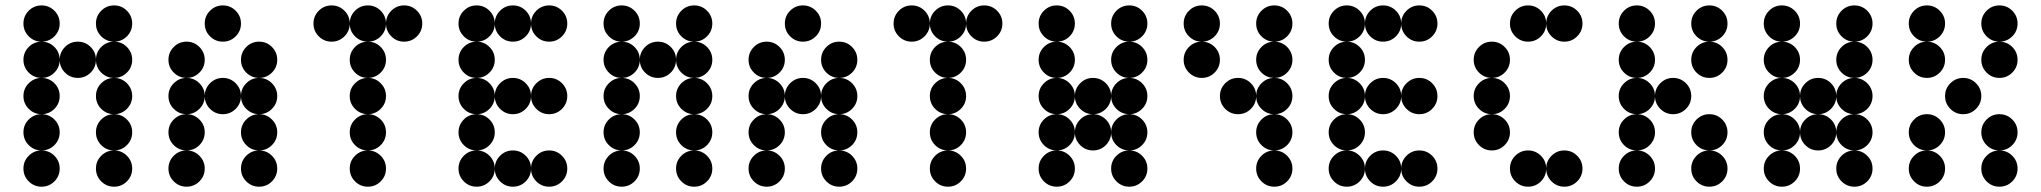

<svg xmlns="http://www.w3.org/2000/svg" viewBox="-20 -704 7696 724"><path d="M205.1 -615.2Q205.1 -586.9 185.1 -566.9Q165 -546.9 136.7 -546.9Q108.4 -546.9 88.4 -566.9Q68.4 -586.9 68.4 -615.2Q68.4 -643.6 88.4 -663.6Q108.4 -683.6 136.7 -683.6Q165 -683.6 185.1 -663.6Q205.1 -643.6 205.1 -615.2ZM478.5 -615.2Q478.5 -586.9 458.5 -566.9Q438.5 -546.9 410.2 -546.9Q381.8 -546.9 361.8 -566.9Q341.8 -586.9 341.8 -615.2Q341.8 -643.6 361.8 -663.6Q381.8 -683.6 410.2 -683.6Q438.5 -683.6 458.5 -663.6Q478.5 -643.6 478.5 -615.2ZM205.1 -478.5Q205.1 -450.2 185.1 -430.2Q165 -410.2 136.7 -410.2Q108.4 -410.2 88.4 -430.2Q68.4 -450.2 68.4 -478.5Q68.4 -506.8 88.4 -526.9Q108.4 -546.9 136.7 -546.9Q165 -546.9 185.1 -526.9Q205.1 -506.8 205.1 -478.5ZM341.8 -478.5Q341.8 -450.2 321.8 -430.2Q301.8 -410.2 273.4 -410.2Q245.1 -410.2 225.1 -430.2Q205.1 -450.2 205.1 -478.5Q205.1 -506.8 225.1 -526.9Q245.1 -546.9 273.4 -546.9Q301.8 -546.9 321.8 -526.9Q341.8 -506.8 341.8 -478.5ZM478.5 -478.5Q478.5 -450.2 458.5 -430.2Q438.5 -410.2 410.2 -410.2Q381.8 -410.2 361.8 -430.2Q341.8 -450.2 341.8 -478.5Q341.8 -506.8 361.8 -526.9Q381.8 -546.9 410.2 -546.9Q438.5 -546.9 458.5 -526.9Q478.5 -506.8 478.5 -478.5ZM205.1 -341.8Q205.1 -313.5 185.1 -293.5Q165 -273.4 136.7 -273.4Q108.4 -273.4 88.4 -293.5Q68.4 -313.5 68.4 -341.8Q68.4 -370.1 88.4 -390.1Q108.4 -410.2 136.7 -410.2Q165 -410.2 185.1 -390.1Q205.1 -370.1 205.1 -341.8ZM478.5 -341.8Q478.5 -313.5 458.5 -293.5Q438.5 -273.4 410.2 -273.4Q381.8 -273.4 361.8 -293.5Q341.8 -313.5 341.8 -341.8Q341.8 -370.1 361.8 -390.1Q381.8 -410.2 410.2 -410.2Q438.5 -410.2 458.5 -390.1Q478.5 -370.1 478.5 -341.8ZM205.1 -205.1Q205.1 -176.8 185.1 -156.7Q165 -136.7 136.7 -136.7Q108.4 -136.7 88.4 -156.7Q68.4 -176.8 68.4 -205.1Q68.4 -233.4 88.4 -253.4Q108.4 -273.4 136.7 -273.4Q165 -273.4 185.1 -253.4Q205.1 -233.4 205.1 -205.1ZM478.5 -205.1Q478.5 -176.8 458.5 -156.7Q438.5 -136.7 410.2 -136.7Q381.8 -136.7 361.8 -156.7Q341.8 -176.8 341.8 -205.1Q341.8 -233.4 361.8 -253.4Q381.8 -273.4 410.2 -273.4Q438.5 -273.4 458.5 -253.4Q478.5 -233.4 478.5 -205.1ZM205.1 -68.4Q205.1 -40 185.1 -20Q165 0 136.7 0Q108.4 0 88.4 -20Q68.4 -40 68.4 -68.4Q68.4 -96.7 88.4 -116.7Q108.4 -136.7 136.7 -136.7Q165 -136.7 185.1 -116.7Q205.1 -96.7 205.1 -68.4ZM478.5 -68.4Q478.5 -40 458.5 -20Q438.5 0 410.2 0Q381.8 0 361.8 -20Q341.8 -40 341.8 -68.4Q341.8 -96.7 361.8 -116.7Q381.8 -136.7 410.2 -136.7Q438.5 -136.7 458.5 -116.7Q478.5 -96.7 478.5 -68.4Z M888.7 -615.2Q888.7 -586.9 868.7 -566.9Q848.6 -546.9 820.3 -546.9Q792 -546.9 772 -566.9Q752 -586.9 752 -615.2Q752 -643.6 772 -663.6Q792 -683.6 820.3 -683.6Q848.6 -683.6 868.7 -663.6Q888.7 -643.6 888.7 -615.2ZM752 -478.5Q752 -450.2 731.9 -430.2Q711.9 -410.2 683.6 -410.2Q655.3 -410.2 635.3 -430.2Q615.2 -450.2 615.2 -478.5Q615.2 -506.8 635.3 -526.9Q655.3 -546.9 683.6 -546.9Q711.9 -546.9 731.9 -526.9Q752 -506.8 752 -478.5ZM1025.4 -478.5Q1025.4 -450.2 1005.4 -430.2Q985.4 -410.2 957 -410.2Q928.7 -410.2 908.7 -430.2Q888.7 -450.2 888.7 -478.5Q888.7 -506.8 908.7 -526.9Q928.7 -546.9 957 -546.9Q985.4 -546.9 1005.4 -526.9Q1025.4 -506.8 1025.4 -478.5ZM752 -341.8Q752 -313.5 731.9 -293.5Q711.9 -273.4 683.6 -273.4Q655.3 -273.4 635.3 -293.5Q615.2 -313.5 615.2 -341.8Q615.2 -370.1 635.3 -390.1Q655.3 -410.2 683.6 -410.2Q711.9 -410.2 731.9 -390.1Q752 -370.1 752 -341.8ZM888.7 -341.8Q888.7 -313.5 868.7 -293.5Q848.6 -273.4 820.3 -273.4Q792 -273.4 772 -293.5Q752 -313.5 752 -341.8Q752 -370.1 772 -390.1Q792 -410.2 820.3 -410.2Q848.6 -410.2 868.7 -390.1Q888.7 -370.1 888.7 -341.8ZM1025.4 -341.8Q1025.4 -313.5 1005.4 -293.5Q985.4 -273.4 957 -273.4Q928.7 -273.4 908.7 -293.5Q888.7 -313.5 888.7 -341.8Q888.7 -370.1 908.7 -390.1Q928.7 -410.2 957 -410.2Q985.4 -410.2 1005.4 -390.1Q1025.4 -370.1 1025.4 -341.8ZM752 -205.1Q752 -176.8 731.9 -156.7Q711.9 -136.7 683.6 -136.7Q655.3 -136.7 635.3 -156.7Q615.2 -176.8 615.2 -205.1Q615.2 -233.4 635.3 -253.4Q655.3 -273.4 683.6 -273.4Q711.9 -273.4 731.9 -253.4Q752 -233.4 752 -205.1ZM1025.4 -205.1Q1025.4 -176.8 1005.4 -156.7Q985.4 -136.7 957 -136.7Q928.7 -136.7 908.7 -156.7Q888.7 -176.8 888.7 -205.1Q888.7 -233.4 908.7 -253.4Q928.7 -273.4 957 -273.4Q985.4 -273.4 1005.4 -253.4Q1025.4 -233.4 1025.4 -205.1ZM752 -68.4Q752 -40 731.9 -20Q711.9 0 683.6 0Q655.3 0 635.3 -20Q615.2 -40 615.2 -68.4Q615.2 -96.7 635.3 -116.7Q655.3 -136.7 683.6 -136.7Q711.9 -136.7 731.9 -116.7Q752 -96.7 752 -68.4ZM1025.4 -68.4Q1025.4 -40 1005.4 -20Q985.4 0 957 0Q928.7 0 908.7 -20Q888.7 -40 888.7 -68.4Q888.7 -96.7 908.7 -116.7Q928.7 -136.7 957 -136.7Q985.4 -136.7 1005.4 -116.7Q1025.4 -96.7 1025.4 -68.4Z M1298.8 -615.2Q1298.8 -586.9 1278.8 -566.9Q1258.8 -546.9 1230.5 -546.9Q1202.1 -546.9 1182.1 -566.9Q1162.1 -586.9 1162.1 -615.2Q1162.1 -643.6 1182.1 -663.6Q1202.1 -683.6 1230.5 -683.6Q1258.8 -683.6 1278.8 -663.6Q1298.8 -643.6 1298.8 -615.2ZM1435.5 -615.2Q1435.5 -586.9 1415.5 -566.9Q1395.5 -546.9 1367.2 -546.9Q1338.9 -546.9 1318.8 -566.9Q1298.8 -586.9 1298.8 -615.2Q1298.8 -643.6 1318.8 -663.6Q1338.9 -683.6 1367.2 -683.6Q1395.5 -683.6 1415.5 -663.6Q1435.5 -643.6 1435.5 -615.2ZM1572.3 -615.2Q1572.3 -586.9 1552.2 -566.9Q1532.2 -546.9 1503.9 -546.9Q1475.6 -546.9 1455.6 -566.9Q1435.5 -586.9 1435.5 -615.2Q1435.5 -643.6 1455.6 -663.6Q1475.6 -683.6 1503.9 -683.6Q1532.2 -683.6 1552.2 -663.6Q1572.3 -643.6 1572.3 -615.2ZM1435.5 -478.5Q1435.5 -450.2 1415.5 -430.2Q1395.5 -410.2 1367.2 -410.2Q1338.9 -410.2 1318.8 -430.2Q1298.8 -450.2 1298.8 -478.5Q1298.8 -506.8 1318.8 -526.9Q1338.9 -546.9 1367.2 -546.9Q1395.5 -546.9 1415.5 -526.9Q1435.5 -506.8 1435.5 -478.5ZM1435.5 -341.8Q1435.5 -313.5 1415.5 -293.5Q1395.5 -273.4 1367.2 -273.4Q1338.9 -273.4 1318.8 -293.5Q1298.8 -313.5 1298.8 -341.8Q1298.8 -370.1 1318.8 -390.1Q1338.9 -410.2 1367.2 -410.2Q1395.5 -410.2 1415.5 -390.1Q1435.5 -370.1 1435.5 -341.8ZM1435.5 -205.1Q1435.5 -176.8 1415.5 -156.7Q1395.5 -136.7 1367.2 -136.7Q1338.9 -136.7 1318.8 -156.7Q1298.8 -176.8 1298.8 -205.1Q1298.8 -233.4 1318.8 -253.4Q1338.9 -273.4 1367.2 -273.4Q1395.5 -273.4 1415.5 -253.4Q1435.5 -233.4 1435.5 -205.1ZM1435.5 -68.4Q1435.5 -40 1415.5 -20Q1395.5 0 1367.2 0Q1338.9 0 1318.8 -20Q1298.8 -40 1298.8 -68.4Q1298.8 -96.7 1318.8 -116.7Q1338.9 -136.7 1367.2 -136.7Q1395.5 -136.7 1415.5 -116.7Q1435.5 -96.7 1435.5 -68.4Z M1845.7 -615.2Q1845.7 -586.9 1825.7 -566.9Q1805.7 -546.9 1777.3 -546.9Q1749 -546.9 1729 -566.9Q1709 -586.9 1709 -615.2Q1709 -643.6 1729 -663.6Q1749 -683.6 1777.3 -683.6Q1805.7 -683.6 1825.7 -663.6Q1845.7 -643.6 1845.7 -615.2ZM1982.4 -615.2Q1982.4 -586.9 1962.4 -566.9Q1942.4 -546.9 1914.1 -546.9Q1885.7 -546.9 1865.7 -566.9Q1845.7 -586.9 1845.7 -615.2Q1845.7 -643.6 1865.7 -663.6Q1885.7 -683.6 1914.1 -683.6Q1942.4 -683.6 1962.4 -663.6Q1982.4 -643.6 1982.4 -615.2ZM2119.1 -615.2Q2119.1 -586.9 2099.1 -566.9Q2079.1 -546.9 2050.8 -546.9Q2022.5 -546.9 2002.4 -566.9Q1982.4 -586.9 1982.4 -615.2Q1982.4 -643.6 2002.4 -663.6Q2022.5 -683.6 2050.8 -683.6Q2079.1 -683.6 2099.1 -663.6Q2119.1 -643.6 2119.1 -615.2ZM1845.7 -478.5Q1845.7 -450.2 1825.7 -430.2Q1805.7 -410.2 1777.3 -410.2Q1749 -410.2 1729 -430.2Q1709 -450.2 1709 -478.5Q1709 -506.8 1729 -526.9Q1749 -546.9 1777.3 -546.9Q1805.7 -546.9 1825.7 -526.9Q1845.7 -506.8 1845.7 -478.5ZM1845.7 -341.8Q1845.7 -313.5 1825.7 -293.5Q1805.7 -273.4 1777.3 -273.4Q1749 -273.4 1729 -293.5Q1709 -313.5 1709 -341.8Q1709 -370.1 1729 -390.1Q1749 -410.2 1777.3 -410.2Q1805.7 -410.2 1825.7 -390.1Q1845.7 -370.1 1845.7 -341.8ZM1982.4 -341.8Q1982.4 -313.5 1962.4 -293.5Q1942.4 -273.4 1914.1 -273.4Q1885.7 -273.4 1865.7 -293.5Q1845.7 -313.5 1845.7 -341.8Q1845.7 -370.1 1865.7 -390.1Q1885.7 -410.2 1914.1 -410.2Q1942.4 -410.2 1962.4 -390.1Q1982.4 -370.1 1982.4 -341.8ZM2119.1 -341.8Q2119.1 -313.5 2099.1 -293.5Q2079.1 -273.4 2050.8 -273.4Q2022.5 -273.4 2002.4 -293.5Q1982.4 -313.5 1982.4 -341.8Q1982.4 -370.1 2002.4 -390.1Q2022.5 -410.2 2050.8 -410.2Q2079.1 -410.2 2099.1 -390.1Q2119.1 -370.1 2119.1 -341.8ZM1845.7 -205.1Q1845.7 -176.8 1825.7 -156.7Q1805.7 -136.7 1777.3 -136.7Q1749 -136.7 1729 -156.7Q1709 -176.8 1709 -205.1Q1709 -233.4 1729 -253.4Q1749 -273.4 1777.3 -273.4Q1805.7 -273.4 1825.7 -253.4Q1845.7 -233.4 1845.7 -205.1ZM1845.7 -68.4Q1845.7 -40 1825.7 -20Q1805.7 0 1777.3 0Q1749 0 1729 -20Q1709 -40 1709 -68.4Q1709 -96.7 1729 -116.7Q1749 -136.7 1777.3 -136.7Q1805.7 -136.7 1825.7 -116.7Q1845.7 -96.7 1845.7 -68.4ZM1982.4 -68.4Q1982.4 -40 1962.4 -20Q1942.4 0 1914.1 0Q1885.7 0 1865.7 -20Q1845.7 -40 1845.7 -68.4Q1845.7 -96.7 1865.7 -116.7Q1885.7 -136.7 1914.1 -136.7Q1942.4 -136.7 1962.4 -116.7Q1982.4 -96.7 1982.4 -68.4ZM2119.1 -68.4Q2119.1 -40 2099.1 -20Q2079.1 0 2050.8 0Q2022.5 0 2002.4 -20Q1982.4 -40 1982.4 -68.4Q1982.4 -96.7 2002.4 -116.7Q2022.5 -136.7 2050.8 -136.7Q2079.1 -136.7 2099.1 -116.7Q2119.1 -96.7 2119.1 -68.4Z M2392.6 -615.2Q2392.6 -586.9 2372.6 -566.9Q2352.5 -546.9 2324.2 -546.9Q2295.9 -546.9 2275.9 -566.9Q2255.9 -586.9 2255.9 -615.2Q2255.9 -643.6 2275.9 -663.6Q2295.9 -683.6 2324.2 -683.6Q2352.5 -683.6 2372.6 -663.6Q2392.6 -643.6 2392.6 -615.2ZM2666 -615.2Q2666 -586.9 2646 -566.9Q2626 -546.9 2597.7 -546.9Q2569.3 -546.9 2549.3 -566.9Q2529.3 -586.9 2529.3 -615.2Q2529.3 -643.6 2549.3 -663.6Q2569.3 -683.6 2597.7 -683.6Q2626 -683.6 2646 -663.6Q2666 -643.6 2666 -615.2ZM2392.6 -478.5Q2392.6 -450.2 2372.6 -430.2Q2352.5 -410.2 2324.2 -410.2Q2295.9 -410.2 2275.9 -430.2Q2255.9 -450.2 2255.9 -478.5Q2255.9 -506.8 2275.9 -526.9Q2295.9 -546.9 2324.2 -546.9Q2352.5 -546.9 2372.6 -526.9Q2392.6 -506.8 2392.6 -478.5ZM2529.3 -478.5Q2529.3 -450.2 2509.3 -430.2Q2489.3 -410.2 2460.9 -410.2Q2432.6 -410.2 2412.6 -430.2Q2392.6 -450.2 2392.6 -478.5Q2392.6 -506.8 2412.6 -526.9Q2432.6 -546.9 2460.9 -546.9Q2489.3 -546.9 2509.3 -526.9Q2529.3 -506.8 2529.3 -478.5ZM2666 -478.5Q2666 -450.2 2646 -430.2Q2626 -410.2 2597.7 -410.2Q2569.3 -410.2 2549.3 -430.2Q2529.3 -450.2 2529.3 -478.5Q2529.3 -506.8 2549.3 -526.9Q2569.3 -546.9 2597.7 -546.9Q2626 -546.9 2646 -526.9Q2666 -506.8 2666 -478.5ZM2392.6 -341.8Q2392.6 -313.5 2372.6 -293.5Q2352.5 -273.4 2324.2 -273.4Q2295.9 -273.4 2275.9 -293.5Q2255.9 -313.5 2255.9 -341.8Q2255.9 -370.1 2275.9 -390.1Q2295.9 -410.2 2324.2 -410.2Q2352.5 -410.2 2372.6 -390.1Q2392.6 -370.1 2392.6 -341.8ZM2666 -341.8Q2666 -313.5 2646 -293.5Q2626 -273.4 2597.7 -273.4Q2569.3 -273.4 2549.3 -293.5Q2529.3 -313.5 2529.3 -341.8Q2529.3 -370.1 2549.3 -390.1Q2569.3 -410.2 2597.7 -410.2Q2626 -410.2 2646 -390.1Q2666 -370.1 2666 -341.8ZM2392.6 -205.1Q2392.6 -176.8 2372.6 -156.7Q2352.5 -136.7 2324.2 -136.7Q2295.9 -136.7 2275.9 -156.7Q2255.9 -176.8 2255.9 -205.1Q2255.9 -233.4 2275.9 -253.4Q2295.9 -273.4 2324.2 -273.4Q2352.5 -273.4 2372.6 -253.4Q2392.6 -233.4 2392.6 -205.1ZM2666 -205.1Q2666 -176.8 2646 -156.7Q2626 -136.7 2597.7 -136.7Q2569.3 -136.7 2549.3 -156.7Q2529.3 -176.8 2529.3 -205.1Q2529.3 -233.4 2549.3 -253.4Q2569.3 -273.4 2597.7 -273.4Q2626 -273.4 2646 -253.4Q2666 -233.4 2666 -205.1ZM2392.6 -68.4Q2392.6 -40 2372.6 -20Q2352.5 0 2324.2 0Q2295.9 0 2275.9 -20Q2255.9 -40 2255.9 -68.4Q2255.9 -96.7 2275.9 -116.7Q2295.9 -136.7 2324.2 -136.7Q2352.5 -136.7 2372.6 -116.7Q2392.6 -96.7 2392.6 -68.4ZM2666 -68.4Q2666 -40 2646 -20Q2626 0 2597.7 0Q2569.3 0 2549.3 -20Q2529.3 -40 2529.3 -68.4Q2529.3 -96.7 2549.3 -116.7Q2569.3 -136.7 2597.7 -136.7Q2626 -136.7 2646 -116.7Q2666 -96.7 2666 -68.4Z M3076.2 -615.2Q3076.2 -586.9 3056.2 -566.9Q3036.1 -546.9 3007.8 -546.9Q2979.5 -546.9 2959.5 -566.9Q2939.5 -586.9 2939.5 -615.2Q2939.5 -643.6 2959.5 -663.6Q2979.5 -683.6 3007.8 -683.6Q3036.1 -683.6 3056.2 -663.6Q3076.2 -643.6 3076.2 -615.2ZM2939.5 -478.5Q2939.5 -450.2 2919.4 -430.2Q2899.4 -410.2 2871.1 -410.2Q2842.8 -410.2 2822.8 -430.2Q2802.7 -450.2 2802.7 -478.5Q2802.7 -506.8 2822.8 -526.9Q2842.8 -546.9 2871.1 -546.9Q2899.4 -546.9 2919.4 -526.9Q2939.5 -506.8 2939.5 -478.5ZM3212.9 -478.5Q3212.9 -450.2 3192.9 -430.2Q3172.9 -410.2 3144.5 -410.2Q3116.2 -410.2 3096.2 -430.2Q3076.2 -450.2 3076.2 -478.5Q3076.2 -506.8 3096.2 -526.9Q3116.2 -546.9 3144.5 -546.9Q3172.9 -546.9 3192.9 -526.9Q3212.9 -506.8 3212.9 -478.5ZM2939.5 -341.8Q2939.5 -313.5 2919.4 -293.5Q2899.4 -273.4 2871.1 -273.4Q2842.8 -273.4 2822.8 -293.5Q2802.7 -313.5 2802.7 -341.8Q2802.7 -370.1 2822.8 -390.1Q2842.8 -410.2 2871.1 -410.2Q2899.4 -410.2 2919.4 -390.1Q2939.5 -370.1 2939.5 -341.8ZM3076.2 -341.8Q3076.2 -313.5 3056.2 -293.5Q3036.1 -273.4 3007.8 -273.4Q2979.5 -273.4 2959.5 -293.5Q2939.5 -313.5 2939.5 -341.8Q2939.5 -370.1 2959.5 -390.1Q2979.5 -410.2 3007.8 -410.2Q3036.1 -410.2 3056.2 -390.1Q3076.2 -370.1 3076.2 -341.8ZM3212.9 -341.8Q3212.9 -313.5 3192.9 -293.5Q3172.9 -273.4 3144.5 -273.4Q3116.2 -273.4 3096.2 -293.5Q3076.2 -313.5 3076.2 -341.8Q3076.2 -370.1 3096.2 -390.1Q3116.2 -410.2 3144.5 -410.2Q3172.9 -410.2 3192.9 -390.1Q3212.9 -370.1 3212.9 -341.8ZM2939.5 -205.1Q2939.5 -176.8 2919.4 -156.7Q2899.4 -136.7 2871.1 -136.7Q2842.8 -136.7 2822.8 -156.7Q2802.7 -176.8 2802.7 -205.1Q2802.7 -233.4 2822.8 -253.4Q2842.8 -273.4 2871.1 -273.4Q2899.4 -273.4 2919.4 -253.4Q2939.5 -233.4 2939.5 -205.1ZM3212.9 -205.1Q3212.9 -176.8 3192.9 -156.7Q3172.9 -136.7 3144.5 -136.7Q3116.2 -136.7 3096.2 -156.7Q3076.2 -176.8 3076.2 -205.1Q3076.2 -233.4 3096.2 -253.4Q3116.2 -273.4 3144.5 -273.4Q3172.9 -273.4 3192.9 -253.4Q3212.9 -233.4 3212.9 -205.1ZM2939.5 -68.4Q2939.5 -40 2919.4 -20Q2899.4 0 2871.1 0Q2842.8 0 2822.8 -20Q2802.7 -40 2802.7 -68.4Q2802.7 -96.7 2822.8 -116.7Q2842.8 -136.7 2871.1 -136.7Q2899.4 -136.7 2919.4 -116.7Q2939.5 -96.7 2939.5 -68.4ZM3212.9 -68.4Q3212.9 -40 3192.9 -20Q3172.9 0 3144.5 0Q3116.2 0 3096.2 -20Q3076.2 -40 3076.2 -68.4Q3076.2 -96.7 3096.2 -116.7Q3116.2 -136.7 3144.5 -136.7Q3172.9 -136.7 3192.9 -116.7Q3212.9 -96.7 3212.9 -68.4Z M3486.3 -615.2Q3486.3 -586.9 3466.3 -566.9Q3446.3 -546.9 3418 -546.9Q3389.6 -546.9 3369.6 -566.9Q3349.6 -586.9 3349.6 -615.2Q3349.6 -643.6 3369.6 -663.6Q3389.6 -683.6 3418 -683.6Q3446.3 -683.6 3466.3 -663.6Q3486.3 -643.6 3486.3 -615.2ZM3623 -615.2Q3623 -586.9 3603 -566.9Q3583 -546.9 3554.7 -546.9Q3526.4 -546.9 3506.3 -566.9Q3486.3 -586.9 3486.3 -615.2Q3486.3 -643.6 3506.3 -663.6Q3526.4 -683.6 3554.7 -683.6Q3583 -683.6 3603 -663.6Q3623 -643.6 3623 -615.2ZM3759.8 -615.2Q3759.8 -586.9 3739.7 -566.9Q3719.7 -546.9 3691.4 -546.9Q3663.1 -546.9 3643.1 -566.9Q3623 -586.9 3623 -615.2Q3623 -643.6 3643.1 -663.6Q3663.1 -683.6 3691.4 -683.6Q3719.7 -683.6 3739.7 -663.6Q3759.8 -643.6 3759.8 -615.2ZM3623 -478.5Q3623 -450.2 3603 -430.2Q3583 -410.2 3554.7 -410.2Q3526.4 -410.2 3506.3 -430.2Q3486.3 -450.2 3486.3 -478.5Q3486.3 -506.8 3506.3 -526.9Q3526.4 -546.9 3554.7 -546.9Q3583 -546.9 3603 -526.9Q3623 -506.8 3623 -478.5ZM3623 -341.8Q3623 -313.5 3603 -293.5Q3583 -273.4 3554.7 -273.4Q3526.4 -273.4 3506.3 -293.5Q3486.3 -313.5 3486.3 -341.8Q3486.3 -370.1 3506.3 -390.1Q3526.4 -410.2 3554.7 -410.2Q3583 -410.2 3603 -390.1Q3623 -370.1 3623 -341.8ZM3623 -205.1Q3623 -176.8 3603 -156.7Q3583 -136.7 3554.7 -136.7Q3526.4 -136.7 3506.3 -156.7Q3486.3 -176.8 3486.3 -205.1Q3486.3 -233.4 3506.3 -253.4Q3526.4 -273.4 3554.7 -273.4Q3583 -273.4 3603 -253.4Q3623 -233.4 3623 -205.1ZM3623 -68.4Q3623 -40 3603 -20Q3583 0 3554.7 0Q3526.4 0 3506.3 -20Q3486.3 -40 3486.3 -68.4Q3486.3 -96.7 3506.3 -116.7Q3526.4 -136.7 3554.7 -136.7Q3583 -136.7 3603 -116.7Q3623 -96.7 3623 -68.4Z M4033.2 -615.2Q4033.2 -586.9 4013.2 -566.9Q3993.2 -546.9 3964.8 -546.9Q3936.5 -546.9 3916.5 -566.9Q3896.5 -586.9 3896.5 -615.2Q3896.5 -643.6 3916.5 -663.6Q3936.5 -683.6 3964.8 -683.6Q3993.2 -683.6 4013.2 -663.6Q4033.2 -643.6 4033.2 -615.2ZM4306.6 -615.2Q4306.6 -586.9 4286.6 -566.9Q4266.6 -546.9 4238.3 -546.9Q4210 -546.9 4189.9 -566.9Q4169.9 -586.9 4169.9 -615.2Q4169.9 -643.6 4189.9 -663.6Q4210 -683.6 4238.3 -683.6Q4266.6 -683.6 4286.6 -663.6Q4306.6 -643.6 4306.6 -615.2ZM4033.2 -478.5Q4033.2 -450.2 4013.2 -430.2Q3993.2 -410.2 3964.8 -410.2Q3936.5 -410.2 3916.5 -430.2Q3896.5 -450.2 3896.5 -478.5Q3896.5 -506.8 3916.5 -526.9Q3936.5 -546.9 3964.8 -546.9Q3993.2 -546.9 4013.2 -526.9Q4033.2 -506.8 4033.2 -478.5ZM4306.6 -478.5Q4306.6 -450.2 4286.6 -430.2Q4266.6 -410.2 4238.3 -410.2Q4210 -410.2 4189.9 -430.2Q4169.9 -450.2 4169.9 -478.5Q4169.9 -506.8 4189.9 -526.9Q4210 -546.9 4238.3 -546.9Q4266.6 -546.9 4286.6 -526.9Q4306.6 -506.8 4306.6 -478.5ZM4033.2 -341.8Q4033.2 -313.5 4013.2 -293.5Q3993.2 -273.4 3964.8 -273.4Q3936.5 -273.4 3916.5 -293.5Q3896.5 -313.5 3896.5 -341.8Q3896.5 -370.1 3916.5 -390.1Q3936.5 -410.2 3964.8 -410.2Q3993.2 -410.2 4013.2 -390.1Q4033.2 -370.1 4033.2 -341.8ZM4169.9 -341.8Q4169.9 -313.5 4149.9 -293.5Q4129.9 -273.4 4101.6 -273.4Q4073.2 -273.4 4053.2 -293.5Q4033.2 -313.5 4033.2 -341.8Q4033.2 -370.1 4053.2 -390.1Q4073.2 -410.2 4101.6 -410.2Q4129.9 -410.2 4149.9 -390.1Q4169.9 -370.1 4169.9 -341.8ZM4306.6 -341.8Q4306.6 -313.5 4286.6 -293.5Q4266.6 -273.4 4238.3 -273.4Q4210 -273.4 4189.9 -293.5Q4169.9 -313.5 4169.9 -341.8Q4169.9 -370.1 4189.9 -390.1Q4210 -410.2 4238.3 -410.2Q4266.6 -410.2 4286.6 -390.1Q4306.6 -370.1 4306.6 -341.8ZM4033.2 -205.1Q4033.2 -176.8 4013.2 -156.7Q3993.2 -136.7 3964.8 -136.7Q3936.5 -136.7 3916.5 -156.7Q3896.5 -176.8 3896.5 -205.1Q3896.5 -233.4 3916.5 -253.4Q3936.5 -273.4 3964.8 -273.4Q3993.2 -273.4 4013.2 -253.4Q4033.2 -233.4 4033.2 -205.1ZM4169.9 -205.1Q4169.9 -176.8 4149.9 -156.7Q4129.9 -136.7 4101.6 -136.7Q4073.2 -136.7 4053.2 -156.7Q4033.2 -176.8 4033.2 -205.1Q4033.2 -233.4 4053.2 -253.4Q4073.2 -273.4 4101.6 -273.4Q4129.9 -273.4 4149.9 -253.4Q4169.9 -233.4 4169.9 -205.1ZM4306.6 -205.1Q4306.6 -176.8 4286.6 -156.7Q4266.6 -136.7 4238.3 -136.7Q4210 -136.7 4189.9 -156.7Q4169.9 -176.8 4169.9 -205.1Q4169.9 -233.4 4189.9 -253.4Q4210 -273.4 4238.3 -273.4Q4266.6 -273.4 4286.6 -253.4Q4306.6 -233.4 4306.6 -205.1ZM4033.2 -68.4Q4033.2 -40 4013.2 -20Q3993.2 0 3964.8 0Q3936.5 0 3916.5 -20Q3896.5 -40 3896.5 -68.4Q3896.5 -96.7 3916.5 -116.7Q3936.5 -136.7 3964.8 -136.7Q3993.2 -136.7 4013.2 -116.7Q4033.2 -96.7 4033.2 -68.4ZM4306.6 -68.4Q4306.6 -40 4286.6 -20Q4266.6 0 4238.3 0Q4210 0 4189.9 -20Q4169.9 -40 4169.9 -68.4Q4169.9 -96.7 4189.9 -116.7Q4210 -136.7 4238.3 -136.7Q4266.6 -136.7 4286.6 -116.7Q4306.6 -96.7 4306.6 -68.4Z M4580.1 -615.2Q4580.1 -586.9 4560.1 -566.9Q4540 -546.9 4511.7 -546.9Q4483.4 -546.9 4463.4 -566.9Q4443.4 -586.9 4443.4 -615.2Q4443.4 -643.6 4463.4 -663.6Q4483.4 -683.6 4511.7 -683.6Q4540 -683.6 4560.1 -663.6Q4580.1 -643.6 4580.1 -615.2ZM4853.5 -615.2Q4853.5 -586.9 4833.5 -566.9Q4813.5 -546.9 4785.2 -546.9Q4756.8 -546.9 4736.8 -566.9Q4716.8 -586.9 4716.8 -615.2Q4716.8 -643.6 4736.8 -663.6Q4756.8 -683.6 4785.2 -683.6Q4813.5 -683.6 4833.5 -663.6Q4853.5 -643.6 4853.5 -615.2ZM4580.1 -478.5Q4580.1 -450.2 4560.1 -430.2Q4540 -410.2 4511.7 -410.2Q4483.4 -410.2 4463.4 -430.2Q4443.4 -450.2 4443.4 -478.5Q4443.4 -506.8 4463.4 -526.9Q4483.4 -546.9 4511.7 -546.9Q4540 -546.9 4560.1 -526.9Q4580.1 -506.8 4580.1 -478.5ZM4853.5 -478.5Q4853.5 -450.2 4833.5 -430.2Q4813.5 -410.2 4785.2 -410.2Q4756.8 -410.2 4736.8 -430.2Q4716.8 -450.2 4716.8 -478.5Q4716.8 -506.8 4736.8 -526.9Q4756.8 -546.9 4785.2 -546.9Q4813.5 -546.9 4833.5 -526.9Q4853.5 -506.8 4853.5 -478.5ZM4716.8 -341.8Q4716.8 -313.5 4696.8 -293.5Q4676.8 -273.4 4648.4 -273.4Q4620.1 -273.4 4600.1 -293.5Q4580.1 -313.5 4580.1 -341.8Q4580.1 -370.1 4600.1 -390.1Q4620.1 -410.2 4648.4 -410.2Q4676.8 -410.2 4696.8 -390.1Q4716.8 -370.1 4716.8 -341.8ZM4853.5 -341.8Q4853.5 -313.5 4833.5 -293.5Q4813.5 -273.4 4785.2 -273.4Q4756.8 -273.4 4736.8 -293.5Q4716.8 -313.5 4716.8 -341.8Q4716.8 -370.1 4736.8 -390.1Q4756.8 -410.2 4785.2 -410.2Q4813.5 -410.2 4833.5 -390.1Q4853.5 -370.1 4853.5 -341.8ZM4853.5 -205.1Q4853.5 -176.8 4833.5 -156.7Q4813.5 -136.7 4785.2 -136.7Q4756.8 -136.7 4736.8 -156.7Q4716.8 -176.8 4716.8 -205.1Q4716.8 -233.4 4736.8 -253.4Q4756.8 -273.4 4785.2 -273.4Q4813.5 -273.4 4833.5 -253.4Q4853.5 -233.4 4853.5 -205.1ZM4853.5 -68.4Q4853.5 -40 4833.5 -20Q4813.5 0 4785.2 0Q4756.8 0 4736.8 -20Q4716.8 -40 4716.8 -68.4Q4716.8 -96.7 4736.8 -116.7Q4756.8 -136.7 4785.2 -136.7Q4813.5 -136.7 4833.5 -116.7Q4853.5 -96.7 4853.5 -68.4Z M5127 -615.2Q5127 -586.9 5106.9 -566.9Q5086.9 -546.9 5058.6 -546.9Q5030.3 -546.9 5010.3 -566.9Q4990.2 -586.9 4990.2 -615.2Q4990.2 -643.6 5010.3 -663.6Q5030.3 -683.6 5058.6 -683.6Q5086.9 -683.6 5106.9 -663.6Q5127 -643.6 5127 -615.2ZM5263.7 -615.2Q5263.7 -586.9 5243.7 -566.9Q5223.6 -546.9 5195.3 -546.9Q5167 -546.9 5147 -566.9Q5127 -586.9 5127 -615.2Q5127 -643.6 5147 -663.6Q5167 -683.6 5195.3 -683.6Q5223.6 -683.6 5243.7 -663.6Q5263.7 -643.6 5263.7 -615.2ZM5400.4 -615.2Q5400.4 -586.9 5380.4 -566.9Q5360.4 -546.9 5332 -546.9Q5303.7 -546.9 5283.7 -566.9Q5263.7 -586.9 5263.7 -615.2Q5263.7 -643.6 5283.7 -663.6Q5303.7 -683.6 5332 -683.6Q5360.4 -683.6 5380.4 -663.6Q5400.4 -643.6 5400.4 -615.2ZM5127 -478.5Q5127 -450.2 5106.9 -430.2Q5086.9 -410.2 5058.6 -410.2Q5030.3 -410.2 5010.3 -430.2Q4990.2 -450.2 4990.2 -478.5Q4990.2 -506.8 5010.3 -526.9Q5030.3 -546.9 5058.6 -546.9Q5086.9 -546.9 5106.9 -526.9Q5127 -506.8 5127 -478.5ZM5127 -341.8Q5127 -313.5 5106.9 -293.5Q5086.9 -273.4 5058.6 -273.4Q5030.3 -273.4 5010.3 -293.5Q4990.2 -313.5 4990.2 -341.8Q4990.2 -370.1 5010.3 -390.1Q5030.3 -410.2 5058.6 -410.2Q5086.9 -410.2 5106.9 -390.1Q5127 -370.1 5127 -341.8ZM5263.7 -341.8Q5263.7 -313.5 5243.7 -293.5Q5223.6 -273.4 5195.3 -273.4Q5167 -273.4 5147 -293.5Q5127 -313.5 5127 -341.8Q5127 -370.1 5147 -390.1Q5167 -410.2 5195.3 -410.2Q5223.6 -410.2 5243.7 -390.1Q5263.7 -370.1 5263.7 -341.8ZM5400.4 -341.8Q5400.4 -313.5 5380.4 -293.5Q5360.4 -273.4 5332 -273.4Q5303.7 -273.4 5283.7 -293.5Q5263.7 -313.5 5263.7 -341.8Q5263.7 -370.1 5283.7 -390.1Q5303.7 -410.2 5332 -410.2Q5360.4 -410.2 5380.4 -390.1Q5400.4 -370.1 5400.4 -341.8ZM5127 -205.1Q5127 -176.8 5106.9 -156.7Q5086.9 -136.7 5058.6 -136.7Q5030.3 -136.7 5010.3 -156.7Q4990.2 -176.8 4990.2 -205.1Q4990.2 -233.4 5010.3 -253.4Q5030.3 -273.4 5058.6 -273.4Q5086.9 -273.4 5106.9 -253.4Q5127 -233.4 5127 -205.1ZM5127 -68.4Q5127 -40 5106.9 -20Q5086.9 0 5058.6 0Q5030.3 0 5010.3 -20Q4990.2 -40 4990.2 -68.4Q4990.2 -96.7 5010.3 -116.7Q5030.3 -136.7 5058.6 -136.7Q5086.9 -136.7 5106.9 -116.7Q5127 -96.7 5127 -68.4ZM5263.7 -68.4Q5263.7 -40 5243.7 -20Q5223.6 0 5195.3 0Q5167 0 5147 -20Q5127 -40 5127 -68.4Q5127 -96.7 5147 -116.7Q5167 -136.7 5195.3 -136.7Q5223.6 -136.7 5243.7 -116.7Q5263.7 -96.7 5263.7 -68.4ZM5400.4 -68.4Q5400.4 -40 5380.4 -20Q5360.4 0 5332 0Q5303.7 0 5283.7 -20Q5263.7 -40 5263.7 -68.4Q5263.7 -96.7 5283.7 -116.7Q5303.7 -136.7 5332 -136.7Q5360.4 -136.7 5380.4 -116.7Q5400.4 -96.7 5400.4 -68.4Z M5810.5 -615.2Q5810.5 -586.9 5790.5 -566.9Q5770.5 -546.9 5742.2 -546.9Q5713.9 -546.9 5693.8 -566.9Q5673.8 -586.9 5673.8 -615.2Q5673.8 -643.6 5693.8 -663.6Q5713.9 -683.6 5742.2 -683.6Q5770.5 -683.6 5790.5 -663.6Q5810.5 -643.6 5810.5 -615.2ZM5947.3 -615.2Q5947.3 -586.9 5927.2 -566.9Q5907.2 -546.9 5878.9 -546.9Q5850.6 -546.9 5830.6 -566.9Q5810.5 -586.9 5810.5 -615.2Q5810.5 -643.6 5830.6 -663.6Q5850.6 -683.6 5878.9 -683.6Q5907.2 -683.6 5927.2 -663.6Q5947.3 -643.6 5947.3 -615.2ZM5673.8 -478.5Q5673.8 -450.2 5653.8 -430.2Q5633.8 -410.2 5605.5 -410.2Q5577.1 -410.2 5557.1 -430.2Q5537.1 -450.2 5537.1 -478.5Q5537.1 -506.8 5557.1 -526.9Q5577.1 -546.9 5605.5 -546.9Q5633.8 -546.9 5653.8 -526.9Q5673.8 -506.8 5673.8 -478.5ZM5673.8 -341.8Q5673.8 -313.5 5653.8 -293.5Q5633.8 -273.4 5605.5 -273.4Q5577.1 -273.4 5557.1 -293.5Q5537.1 -313.5 5537.1 -341.8Q5537.1 -370.1 5557.1 -390.1Q5577.1 -410.2 5605.5 -410.2Q5633.8 -410.2 5653.8 -390.1Q5673.8 -370.1 5673.8 -341.8ZM5673.8 -205.1Q5673.8 -176.8 5653.8 -156.7Q5633.8 -136.7 5605.5 -136.7Q5577.1 -136.7 5557.1 -156.7Q5537.1 -176.8 5537.1 -205.1Q5537.1 -233.4 5557.1 -253.4Q5577.1 -273.4 5605.5 -273.4Q5633.8 -273.4 5653.8 -253.4Q5673.8 -233.4 5673.8 -205.1ZM5810.5 -68.4Q5810.5 -40 5790.5 -20Q5770.5 0 5742.2 0Q5713.9 0 5693.8 -20Q5673.8 -40 5673.8 -68.4Q5673.8 -96.7 5693.8 -116.7Q5713.9 -136.7 5742.2 -136.7Q5770.5 -136.7 5790.5 -116.7Q5810.5 -96.7 5810.5 -68.4ZM5947.3 -68.4Q5947.3 -40 5927.2 -20Q5907.2 0 5878.9 0Q5850.6 0 5830.6 -20Q5810.5 -40 5810.5 -68.4Q5810.5 -96.7 5830.6 -116.7Q5850.6 -136.7 5878.9 -136.7Q5907.2 -136.7 5927.2 -116.7Q5947.3 -96.7 5947.3 -68.4Z M6220.7 -615.2Q6220.7 -586.9 6200.7 -566.9Q6180.7 -546.9 6152.3 -546.9Q6124 -546.9 6104 -566.9Q6084 -586.9 6084 -615.2Q6084 -643.6 6104 -663.6Q6124 -683.6 6152.3 -683.6Q6180.7 -683.6 6200.7 -663.6Q6220.7 -643.6 6220.7 -615.2ZM6494.1 -615.2Q6494.1 -586.9 6474.1 -566.9Q6454.1 -546.9 6425.8 -546.9Q6397.5 -546.9 6377.4 -566.9Q6357.4 -586.9 6357.4 -615.2Q6357.4 -643.6 6377.4 -663.6Q6397.5 -683.6 6425.8 -683.6Q6454.1 -683.6 6474.1 -663.6Q6494.1 -643.6 6494.1 -615.2ZM6220.7 -478.5Q6220.7 -450.2 6200.7 -430.2Q6180.7 -410.2 6152.3 -410.2Q6124 -410.2 6104 -430.2Q6084 -450.2 6084 -478.5Q6084 -506.8 6104 -526.9Q6124 -546.9 6152.3 -546.9Q6180.7 -546.9 6200.7 -526.9Q6220.7 -506.8 6220.7 -478.5ZM6494.1 -478.5Q6494.1 -450.2 6474.1 -430.2Q6454.1 -410.2 6425.8 -410.2Q6397.5 -410.2 6377.4 -430.2Q6357.4 -450.2 6357.4 -478.5Q6357.4 -506.8 6377.4 -526.9Q6397.5 -546.9 6425.8 -546.9Q6454.1 -546.9 6474.1 -526.9Q6494.1 -506.8 6494.1 -478.5ZM6220.7 -341.8Q6220.7 -313.5 6200.7 -293.5Q6180.7 -273.4 6152.3 -273.4Q6124 -273.4 6104 -293.5Q6084 -313.5 6084 -341.8Q6084 -370.1 6104 -390.1Q6124 -410.2 6152.3 -410.2Q6180.7 -410.2 6200.7 -390.1Q6220.7 -370.1 6220.7 -341.8ZM6357.4 -341.8Q6357.4 -313.5 6337.4 -293.5Q6317.4 -273.4 6289.1 -273.4Q6260.7 -273.4 6240.7 -293.5Q6220.7 -313.5 6220.7 -341.8Q6220.7 -370.1 6240.7 -390.1Q6260.7 -410.2 6289.1 -410.2Q6317.4 -410.2 6337.4 -390.1Q6357.4 -370.1 6357.4 -341.8ZM6220.7 -205.1Q6220.7 -176.8 6200.7 -156.7Q6180.7 -136.7 6152.3 -136.7Q6124 -136.7 6104 -156.7Q6084 -176.8 6084 -205.1Q6084 -233.4 6104 -253.4Q6124 -273.4 6152.3 -273.4Q6180.7 -273.4 6200.7 -253.4Q6220.7 -233.4 6220.7 -205.1ZM6494.1 -205.1Q6494.1 -176.8 6474.1 -156.7Q6454.1 -136.7 6425.8 -136.7Q6397.5 -136.7 6377.4 -156.7Q6357.4 -176.8 6357.4 -205.1Q6357.4 -233.4 6377.4 -253.4Q6397.5 -273.4 6425.8 -273.4Q6454.1 -273.4 6474.1 -253.4Q6494.1 -233.4 6494.1 -205.1ZM6220.7 -68.4Q6220.7 -40 6200.7 -20Q6180.7 0 6152.3 0Q6124 0 6104 -20Q6084 -40 6084 -68.4Q6084 -96.7 6104 -116.7Q6124 -136.7 6152.3 -136.7Q6180.7 -136.7 6200.7 -116.7Q6220.7 -96.7 6220.7 -68.4ZM6494.1 -68.4Q6494.1 -40 6474.1 -20Q6454.1 0 6425.8 0Q6397.5 0 6377.4 -20Q6357.4 -40 6357.4 -68.4Q6357.4 -96.7 6377.4 -116.7Q6397.5 -136.7 6425.8 -136.7Q6454.1 -136.7 6474.1 -116.7Q6494.1 -96.7 6494.1 -68.4Z M6767.6 -615.2Q6767.6 -586.9 6747.6 -566.9Q6727.5 -546.9 6699.2 -546.9Q6670.9 -546.9 6650.9 -566.9Q6630.9 -586.9 6630.9 -615.2Q6630.9 -643.6 6650.9 -663.6Q6670.9 -683.6 6699.2 -683.6Q6727.5 -683.6 6747.6 -663.6Q6767.6 -643.6 6767.6 -615.2ZM7041 -615.2Q7041 -586.9 7021 -566.9Q7001 -546.9 6972.7 -546.9Q6944.3 -546.9 6924.3 -566.9Q6904.3 -586.9 6904.3 -615.2Q6904.3 -643.6 6924.3 -663.6Q6944.3 -683.6 6972.7 -683.6Q7001 -683.6 7021 -663.6Q7041 -643.6 7041 -615.2ZM6767.6 -478.5Q6767.6 -450.2 6747.6 -430.2Q6727.5 -410.2 6699.2 -410.2Q6670.9 -410.2 6650.9 -430.2Q6630.9 -450.2 6630.9 -478.5Q6630.9 -506.8 6650.9 -526.9Q6670.9 -546.9 6699.2 -546.9Q6727.5 -546.9 6747.6 -526.9Q6767.6 -506.8 6767.6 -478.5ZM7041 -478.5Q7041 -450.2 7021 -430.2Q7001 -410.2 6972.7 -410.2Q6944.3 -410.2 6924.3 -430.2Q6904.3 -450.2 6904.3 -478.5Q6904.3 -506.8 6924.3 -526.9Q6944.3 -546.9 6972.7 -546.9Q7001 -546.9 7021 -526.9Q7041 -506.8 7041 -478.5ZM6767.6 -341.8Q6767.6 -313.5 6747.6 -293.5Q6727.5 -273.4 6699.2 -273.4Q6670.9 -273.4 6650.9 -293.5Q6630.9 -313.5 6630.9 -341.8Q6630.9 -370.1 6650.9 -390.1Q6670.9 -410.2 6699.2 -410.2Q6727.5 -410.2 6747.6 -390.1Q6767.6 -370.1 6767.6 -341.8ZM6904.3 -341.8Q6904.3 -313.5 6884.3 -293.5Q6864.3 -273.4 6835.9 -273.4Q6807.6 -273.4 6787.6 -293.5Q6767.6 -313.5 6767.6 -341.8Q6767.6 -370.1 6787.6 -390.1Q6807.6 -410.2 6835.9 -410.2Q6864.3 -410.2 6884.3 -390.1Q6904.3 -370.1 6904.3 -341.8ZM7041 -341.8Q7041 -313.5 7021 -293.5Q7001 -273.4 6972.7 -273.4Q6944.3 -273.4 6924.3 -293.5Q6904.3 -313.5 6904.3 -341.8Q6904.3 -370.1 6924.3 -390.1Q6944.3 -410.2 6972.7 -410.2Q7001 -410.2 7021 -390.1Q7041 -370.1 7041 -341.8ZM6767.6 -205.1Q6767.6 -176.8 6747.6 -156.7Q6727.5 -136.7 6699.2 -136.7Q6670.9 -136.7 6650.9 -156.7Q6630.9 -176.8 6630.9 -205.1Q6630.9 -233.4 6650.9 -253.4Q6670.9 -273.4 6699.2 -273.4Q6727.5 -273.4 6747.6 -253.4Q6767.6 -233.4 6767.6 -205.1ZM6904.3 -205.1Q6904.3 -176.8 6884.3 -156.7Q6864.3 -136.7 6835.9 -136.7Q6807.6 -136.7 6787.6 -156.7Q6767.6 -176.8 6767.6 -205.1Q6767.6 -233.4 6787.6 -253.4Q6807.6 -273.4 6835.9 -273.4Q6864.3 -273.4 6884.3 -253.4Q6904.3 -233.4 6904.3 -205.1ZM7041 -205.1Q7041 -176.8 7021 -156.7Q7001 -136.7 6972.7 -136.7Q6944.3 -136.7 6924.3 -156.7Q6904.3 -176.8 6904.3 -205.1Q6904.3 -233.4 6924.3 -253.4Q6944.3 -273.4 6972.7 -273.4Q7001 -273.4 7021 -253.4Q7041 -233.4 7041 -205.1ZM6767.6 -68.4Q6767.6 -40 6747.6 -20Q6727.5 0 6699.2 0Q6670.9 0 6650.9 -20Q6630.9 -40 6630.9 -68.4Q6630.9 -96.7 6650.9 -116.7Q6670.9 -136.7 6699.2 -136.7Q6727.5 -136.7 6747.6 -116.7Q6767.6 -96.7 6767.6 -68.4ZM7041 -68.4Q7041 -40 7021 -20Q7001 0 6972.7 0Q6944.3 0 6924.3 -20Q6904.3 -40 6904.3 -68.4Q6904.3 -96.7 6924.3 -116.7Q6944.3 -136.7 6972.7 -136.7Q7001 -136.7 7021 -116.7Q7041 -96.7 7041 -68.4Z M7314.5 -615.2Q7314.5 -586.9 7294.4 -566.9Q7274.4 -546.9 7246.1 -546.9Q7217.8 -546.9 7197.8 -566.9Q7177.7 -586.9 7177.7 -615.2Q7177.7 -643.6 7197.8 -663.6Q7217.8 -683.6 7246.1 -683.6Q7274.4 -683.6 7294.4 -663.6Q7314.5 -643.6 7314.5 -615.2ZM7587.9 -615.2Q7587.9 -586.9 7567.9 -566.9Q7547.9 -546.9 7519.5 -546.9Q7491.2 -546.9 7471.2 -566.9Q7451.2 -586.9 7451.2 -615.2Q7451.2 -643.6 7471.2 -663.6Q7491.2 -683.6 7519.5 -683.6Q7547.9 -683.6 7567.9 -663.6Q7587.9 -643.6 7587.9 -615.2ZM7314.5 -478.5Q7314.5 -450.2 7294.4 -430.2Q7274.4 -410.2 7246.1 -410.2Q7217.8 -410.2 7197.8 -430.2Q7177.7 -450.2 7177.7 -478.5Q7177.7 -506.8 7197.8 -526.9Q7217.8 -546.9 7246.1 -546.9Q7274.4 -546.9 7294.4 -526.9Q7314.5 -506.8 7314.5 -478.5ZM7587.9 -478.5Q7587.9 -450.2 7567.9 -430.2Q7547.9 -410.2 7519.5 -410.2Q7491.2 -410.2 7471.2 -430.2Q7451.2 -450.2 7451.2 -478.5Q7451.2 -506.8 7471.2 -526.9Q7491.2 -546.9 7519.5 -546.9Q7547.9 -546.9 7567.9 -526.9Q7587.9 -506.8 7587.9 -478.5ZM7451.2 -341.8Q7451.2 -313.5 7431.2 -293.5Q7411.1 -273.4 7382.8 -273.4Q7354.5 -273.4 7334.5 -293.5Q7314.5 -313.5 7314.5 -341.8Q7314.5 -370.1 7334.5 -390.1Q7354.5 -410.2 7382.8 -410.2Q7411.1 -410.2 7431.2 -390.1Q7451.2 -370.1 7451.2 -341.8ZM7314.5 -205.1Q7314.5 -176.8 7294.4 -156.7Q7274.4 -136.7 7246.1 -136.7Q7217.8 -136.7 7197.8 -156.7Q7177.7 -176.8 7177.7 -205.1Q7177.7 -233.4 7197.8 -253.4Q7217.8 -273.4 7246.1 -273.4Q7274.4 -273.4 7294.4 -253.4Q7314.5 -233.4 7314.5 -205.1ZM7587.9 -205.1Q7587.9 -176.8 7567.9 -156.7Q7547.9 -136.7 7519.5 -136.7Q7491.2 -136.7 7471.2 -156.7Q7451.2 -176.8 7451.2 -205.1Q7451.2 -233.4 7471.2 -253.4Q7491.2 -273.4 7519.5 -273.4Q7547.9 -273.4 7567.9 -253.4Q7587.9 -233.4 7587.9 -205.1ZM7314.5 -68.4Q7314.5 -40 7294.4 -20Q7274.4 0 7246.1 0Q7217.8 0 7197.8 -20Q7177.7 -40 7177.7 -68.4Q7177.7 -96.7 7197.8 -116.7Q7217.8 -136.7 7246.1 -136.7Q7274.4 -136.7 7294.4 -116.7Q7314.5 -96.7 7314.5 -68.4ZM7587.9 -68.4Q7587.9 -40 7567.9 -20Q7547.9 0 7519.5 0Q7491.2 0 7471.2 -20Q7451.2 -40 7451.2 -68.4Q7451.2 -96.7 7471.2 -116.7Q7491.2 -136.7 7519.5 -136.7Q7547.9 -136.7 7567.9 -116.7Q7587.9 -96.7 7587.9 -68.4Z"/></svg>

Font: DatDot
Style: Bold
Weight: 700
Designer: GGBot
Version: 1.00